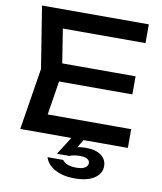

<svg xmlns="http://www.w3.org/2000/svg" viewBox="-103 -832 972 1149"><g transform="rotate(10 383.0 -257.5)"><path d="M683 -430V-320H159V-430ZM246 -375 193 -40 130 -114H712V0H58L118 -375L58 -750H707V-636H130L193 -710ZM376 -12H450L399 72L365 70Q387 56 410 49.5Q433 43 466 43Q525 43 558 67.5Q591 92 591 133Q591 178 548.5 206.5Q506 235 428 235Q359 235 310.5 209Q262 183 248 138H343Q354 153 374.5 161.5Q395 170 428 170Q464 170 481 158.5Q498 147 498 131Q498 115 483 106Q468 97 439 97Q419 97 402.5 100Q386 103 375 108H300Z"/></g></svg>

Font: Unbounded
Style: Regular
Weight: 400
Designer: Luke Prowse, Jean-Baptiste Morizot, Fátima Lázaro, Florian Runge
Foundry: NaN
Version: Version 1.701;gftools[0.9.28.dev5+ged2979d]